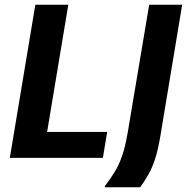

<svg xmlns="http://www.w3.org/2000/svg" viewBox="-20 -670 793 815"><path d="M21.7 0 130 -650H270L180 -110H435L416.7 0ZM425 125V120Q448.3 90 466.2 60.8Q484.2 31.7 497.9 -7.5Q511.7 -46.7 521.7 -105L613.3 -650H753.3L660 -88.3Q650.8 -34.2 638.8 3.3Q626.7 40.8 610.8 69.2Q595 97.5 575 125Z"/></svg>

Font: Familjen Grotesk
Style: Bold Italic
Weight: 700
Italic angle: -9.46201°
Designer: Anders Wikstroem, Jonas Baeckman, Matilda Gysing, Kristian Moeller
Foundry: Familjen STHLM AB
Version: Version 2.002; ttfautohint (v1.8.4.7-5d5b)